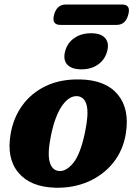

<svg xmlns="http://www.w3.org/2000/svg" viewBox="-20 -842 622 875"><path d="M345.5 -480Q461.5 -477.5 516.5 -411.5Q571.5 -345.5 553.5 -233.5Q541 -156.5 495.8 -100.2Q450.5 -44 382.2 -14.2Q314 15.5 232.5 13.5Q119 10.5 64 -55Q9 -120.5 28.5 -232Q41 -305.5 82.2 -362.2Q123.5 -419 190 -450.5Q256.5 -482 345.5 -480ZM246.5 -63Q280 -58.5 313.2 -98.5Q346.5 -138.5 367.5 -239.5Q384.5 -321 375.5 -360Q366.5 -399 335 -403.5Q297.5 -408 264.2 -362Q231 -316 212 -223Q196 -144 206 -105.5Q216 -67 246.5 -63ZM351 -526Q306 -526 286.2 -548Q266.5 -570 277 -609Q287 -646.5 318.5 -668.5Q350 -690.5 395 -690.5Q440 -690.5 459.2 -668.5Q478.5 -646.5 468.5 -609Q458.5 -570.5 427.2 -548.2Q396 -526 351 -526ZM226.5 -775Q239 -821.5 281 -821.5H536Q577.5 -821.5 564.5 -775Q552.5 -728.5 511 -728.5H255.5Q214 -728.5 226.5 -775Z"/></svg>

Font: Fraunces 9pt Soft
Style: Bold Italic
Weight: 700
Italic angle: -16°
Version: Version 1.000;[b76b70a41]